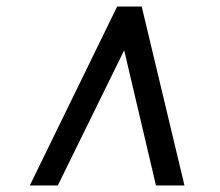

<svg xmlns="http://www.w3.org/2000/svg" viewBox="-20 -768 672 586"><path d="M71 -202 337.5 -748H412.5L543 -202H456L359 -614.5L156.5 -202Z"/></svg>

Font: Merriweather 60pt
Style: Bold Italic
Weight: 700
Italic angle: -7.8°
Version: Version 2.101